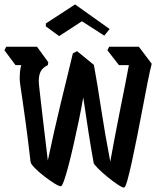

<svg xmlns="http://www.w3.org/2000/svg" viewBox="-38 -850 714 867"><path d="M522 -3Q514 -3 493 -17Q472 -31 447.5 -51Q423 -71 405 -89Q387 -107 385 -114Q373 -180 362 -250.5Q351 -321 338 -410Q329 -359 317.5 -303.5Q306 -248 294 -195.5Q282 -143 271 -101Q260 -59 251 -34Q242 -9 237 -9Q228 -9 206.5 -22.5Q185 -36 160.5 -55Q136 -74 118.5 -92Q101 -110 100 -119Q87 -231 77.5 -299.5Q68 -368 62.5 -406Q57 -444 54 -463Q51 -482 51 -494Q51 -534 58 -556H32L-18 -623L-10 -639H129L180 -569L178 -556Q155 -545 146 -528Q137 -511 137 -482Q137 -479 138.5 -463Q140 -447 144.5 -408.5Q149 -370 157 -301.5Q165 -233 178 -125Q190 -183 205 -249.5Q220 -316 236 -382.5Q252 -449 266.5 -507.5Q281 -566 291 -609L310 -619L386 -557Q401 -475 418.5 -360Q436 -245 460 -120Q467 -160 478 -218Q489 -276 501.5 -339Q514 -402 525.5 -459.5Q537 -517 544 -556H499L447 -623L455 -639H589L647 -562Q639 -531 628.5 -478Q618 -425 606 -361.5Q594 -298 581.5 -235Q569 -172 557.5 -119.5Q546 -67 537 -35Q528 -3 522 -3ZM169 -744 301 -830 457 -719 433 -689 332 -754 229 -687 169 -731Z"/></svg>

Font: Jaini
Style: Regular
Weight: 400
Designer: Maithili Shingre, Girish Dalvi (Devanagari), Taresh Vohra (Latin)
Foundry: Ek Type
Version: Version 2.000; ttfautohint (v1.8.4.7-5d5b)